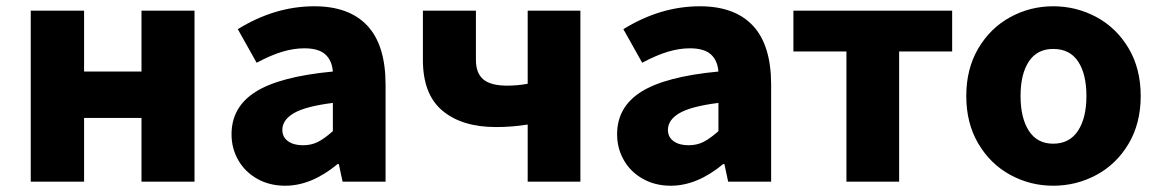

<svg xmlns="http://www.w3.org/2000/svg" viewBox="-20 -579 3689 612"><path d="M78 -545H248V-351H431V-545H600V0H431V-203H248V0H78Z M718 -151Q718 -238 795 -286.5Q872 -335 1041 -351Q1038 -387 1016.5 -406Q995 -425 950 -425Q916 -425 879.5 -414Q843 -403 798 -379L738 -486Q856 -559 982 -559Q1093 -559 1151 -497Q1209 -435 1209 -309V0H1072L1060 -56H1056Q973 13 889 13Q839 13 800 -9Q761 -31 739.5 -68.5Q718 -106 718 -151ZM1041 -161V-251Q954 -240 917 -218.5Q880 -197 880 -165Q880 -142 898 -129Q916 -116 946 -116Q972 -116 993 -126.5Q1014 -137 1041 -161Z M1561 -174Q1453 -174 1390.5 -226Q1328 -278 1328 -388V-545H1497V-388Q1497 -346 1520.5 -326Q1544 -306 1597 -306Q1629 -306 1662 -312V-545H1830V0H1662V-182Q1612 -174 1561 -174Z M1947 -151Q1947 -238 2024 -286.5Q2101 -335 2270 -351Q2267 -387 2245.5 -406Q2224 -425 2179 -425Q2145 -425 2108.5 -414Q2072 -403 2027 -379L1967 -486Q2085 -559 2211 -559Q2322 -559 2380 -497Q2438 -435 2438 -309V0H2301L2289 -56H2285Q2202 13 2118 13Q2068 13 2029 -9Q1990 -31 1968.5 -68.5Q1947 -106 1947 -151ZM2270 -161V-251Q2183 -240 2146 -218.5Q2109 -197 2109 -165Q2109 -142 2127 -129Q2145 -116 2175 -116Q2201 -116 2222 -126.5Q2243 -137 2270 -161Z M2678 -415H2509V-545H3015V-415H2846V0H2678Z M3060 -273Q3060 -360 3098.5 -425Q3137 -490 3200.5 -524.5Q3264 -559 3337 -559Q3411 -559 3475 -524.5Q3539 -490 3577.5 -425Q3616 -360 3616 -273Q3616 -186 3577.5 -121Q3539 -56 3475 -21.5Q3411 13 3337 13Q3264 13 3200.5 -21.5Q3137 -56 3098.5 -121Q3060 -186 3060 -273ZM3443 -273Q3443 -343 3416.5 -383Q3390 -423 3337 -423Q3286 -423 3259.5 -383Q3233 -343 3233 -273Q3233 -203 3259.5 -162Q3286 -121 3337 -121Q3389 -121 3416 -162Q3443 -203 3443 -273Z"/></svg>

Font: Nebula Sans Bold
Style: Regular
Weight: 700
Designer: Paul D. Hunt for Adobe (as Source Sans)
Foundry: Nebula Entertainment & Broadcasting LLC
Version: Version 1.010